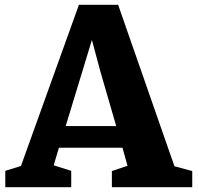

<svg xmlns="http://www.w3.org/2000/svg" viewBox="-20 -778 821 798"><path d="M67 -88 308 -758H471L705 -87L779 -67V0H445V-67L510 -89L489 -164H225L203 -91L276 -68V0H2V-68ZM398 -478 362 -612 253 -254H463Z"/></svg>

Font: Martel Heavy
Style: Regular
Weight: 900
Designer: Dan Reynolds
Foundry: Dan Reynolds
Version: Version 1.001; ttfautohint (v1.1) -l 5 -r 5 -G 72 -x 0 -D la